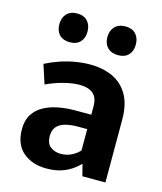

<svg xmlns="http://www.w3.org/2000/svg" viewBox="-115 -847 791 939"><g transform="rotate(15 281.0 -377.5)"><path d="M209 8.8Q136.2 8.8 90.1 -30.5Q43.9 -69.8 43.9 -147.5Q43.9 -191.4 63 -221.4Q82 -251.5 114.3 -269Q146.5 -286.6 187 -294.4Q227.5 -302.2 270 -302.2H353.5V-343.8Q353.5 -389.6 329.1 -409.2Q304.7 -428.7 261.7 -428.7Q226.1 -428.7 181.4 -417.2Q136.7 -405.8 94.2 -385.7L63 -481.9Q98.6 -500 136.2 -512.7Q173.8 -525.4 211.9 -531.7Q250 -538.1 286.1 -538.1Q348.6 -538.1 398.2 -515.9Q447.8 -493.7 476.8 -445.1Q505.9 -396.5 505.9 -316.9V0H389.2L374 -59.6Q355.5 -40 332 -24.7Q308.6 -9.3 278.3 -0.2Q248 8.8 209 8.8ZM256.8 -78.6Q289.1 -78.6 313.7 -91.6Q338.4 -104.5 352.5 -121.1V-229H304.7Q269.5 -229 242.2 -221.7Q214.8 -214.4 199.5 -197Q184.1 -179.7 184.1 -149.4Q184.1 -111.3 206.1 -95Q228 -78.6 256.8 -78.6ZM403.8 -617.2Q370.1 -617.2 350.6 -636.7Q331.1 -656.2 331.1 -689.5Q331.1 -722.7 350.3 -742.7Q369.6 -762.7 403.8 -762.7Q438 -762.7 456.5 -742.7Q475.1 -722.7 475.1 -689.5Q475.1 -656.2 456.5 -636.7Q438 -617.2 403.8 -617.2ZM159.7 -617.2Q125.5 -617.2 106.7 -636.7Q87.9 -656.2 87.9 -689.5Q87.9 -722.7 106.7 -742.7Q125.5 -762.7 159.7 -762.7Q193.4 -762.7 211.9 -742.7Q230.5 -722.7 230.5 -689.5Q230.5 -656.2 211.9 -636.7Q193.4 -617.2 159.7 -617.2Z"/></g></svg>

Font: Comme
Style: Bold
Weight: 700
Version: Version 1.000;gftools[0.9.27]